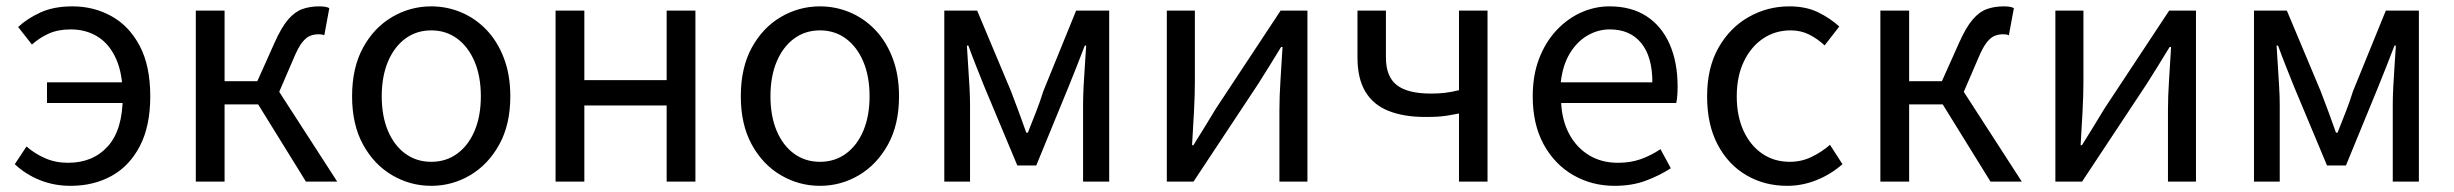

<svg xmlns="http://www.w3.org/2000/svg" viewBox="-20 -577 7796 610"><path d="M204.2 13.4Q151.6 13.4 106.2 -5Q60.8 -23.3 27 -55.4L64.2 -111.6Q90.1 -88.9 123.2 -74.4Q156.2 -59.8 196.4 -59.8Q275.5 -59.8 322.8 -112.4Q370 -165.1 370 -271Q370 -342.6 349 -389.6Q328.1 -436.7 290.8 -460.2Q253.6 -483.6 204.7 -483.6Q164.2 -483.6 134.6 -470.1Q105 -456.6 81.4 -435.5L37.7 -491.2Q65.7 -517.7 108.1 -537.2Q150.5 -556.8 210.2 -556.8Q278 -556.8 334.2 -525.6Q390.5 -494.4 423.9 -431.2Q457.4 -367.9 457.4 -271Q457.4 -176.2 424.3 -112.8Q391.3 -49.3 334.3 -18Q277.3 13.4 204.2 13.4ZM129.3 -249.7V-315.5H414.6V-249.7Z M602.1 0V-543.4H693.5V-319.1H797.6L852.1 -440.8Q874.2 -490.4 895.4 -515Q916.5 -539.6 940.6 -548.2Q964.8 -556.8 994 -556.8Q1003.3 -556.8 1012 -555.6Q1020.6 -554.4 1026.3 -551.2L1010.3 -464.9Q1005.9 -466.9 1002 -467.5Q998 -468.1 992 -468.1Q978 -468.1 965.4 -463.2Q952.8 -458.2 940.2 -442.5Q927.7 -426.7 913.7 -393.5L867.1 -285.2L1051.4 0H952L800.2 -245.3H693.5V0Z M1350.1 13.4Q1283.6 13.4 1226 -20.3Q1168.4 -54 1133.5 -117.6Q1098.6 -181.2 1098.6 -271Q1098.6 -361.9 1133.5 -425.7Q1168.4 -489.4 1226 -523.1Q1283.6 -556.8 1350.1 -556.8Q1399.9 -556.8 1445.3 -537.7Q1490.7 -518.6 1525.8 -481.9Q1560.8 -445.3 1581 -392.1Q1601.3 -338.9 1601.3 -271Q1601.3 -181.2 1566.1 -117.6Q1530.8 -54 1473.7 -20.3Q1416.7 13.4 1350.1 13.4ZM1350.1 -62.9Q1397.2 -62.9 1432.7 -88.9Q1468.2 -114.9 1488 -161.8Q1507.7 -208.7 1507.7 -271Q1507.7 -333.8 1488 -380.8Q1468.2 -427.8 1432.7 -454.2Q1397.2 -480.5 1350.1 -480.5Q1303.1 -480.5 1267.6 -454.2Q1232.1 -427.8 1212.4 -380.8Q1192.8 -333.8 1192.8 -271Q1192.8 -208.7 1212.4 -161.8Q1232.1 -114.9 1267.6 -88.9Q1303.1 -62.9 1350.1 -62.9Z M1745.1 0V-543.4H1836.5V-322.5H2098V-543.4H2189.4V0H2098V-241.9H1836.5V0Z M2585.1 13.4Q2518.6 13.4 2461 -20.3Q2403.4 -54 2368.5 -117.6Q2333.6 -181.2 2333.6 -271Q2333.6 -361.9 2368.5 -425.7Q2403.4 -489.4 2461 -523.1Q2518.6 -556.8 2585.1 -556.8Q2634.9 -556.8 2680.3 -537.7Q2725.7 -518.6 2760.8 -481.9Q2795.8 -445.3 2816 -392.1Q2836.3 -338.9 2836.3 -271Q2836.3 -181.2 2801.1 -117.6Q2765.8 -54 2708.7 -20.3Q2651.7 13.4 2585.1 13.4ZM2585.1 -62.9Q2632.2 -62.9 2667.7 -88.9Q2703.2 -114.9 2723 -161.8Q2742.7 -208.7 2742.7 -271Q2742.7 -333.8 2723 -380.8Q2703.2 -427.8 2667.7 -454.2Q2632.2 -480.5 2585.1 -480.5Q2538.1 -480.5 2502.6 -454.2Q2467.1 -427.8 2447.4 -380.8Q2427.8 -333.8 2427.8 -271Q2427.8 -208.7 2447.4 -161.8Q2467.1 -114.9 2502.6 -88.9Q2538.1 -62.9 2585.1 -62.9Z M2980.1 0V-543.4H3084.5L3191.8 -287.8Q3204.6 -253.8 3216.9 -221.2Q3229.1 -188.6 3240.6 -155.5H3245.6Q3258.6 -188.6 3271.5 -221.2Q3284.3 -253.8 3294.9 -287.8L3399 -543.4H3504V0H3421V-245.5Q3421 -269.7 3422.7 -302.7Q3424.4 -335.7 3426.8 -370.1Q3429.1 -404.5 3430.9 -432.2H3426.5Q3414.5 -400.3 3401.3 -367.3Q3388 -334.2 3376 -304L3272.3 -51.4H3212.1L3106.4 -304Q3094.4 -334.2 3081.1 -367.5Q3067.9 -400.7 3056.5 -432.2H3051.9Q3053.6 -404.5 3055.8 -370.1Q3058 -335.7 3060 -302.7Q3061.9 -269.7 3061.9 -245.5V0Z M3687.1 0V-543.4H3776.2V-316.1Q3776.2 -273.5 3773.3 -220.9Q3770.4 -168.3 3767.3 -115.7H3771.5Q3787.3 -141.1 3807.8 -174.2Q3828.4 -207.3 3843.2 -232.3L4048.7 -543.4H4133.8V0H4044.8V-226.7Q4044.8 -269.9 4048.2 -322.5Q4051.5 -375.1 4054.7 -427.7H4050.1Q4034.9 -402.7 4014.2 -369.2Q3993.6 -335.7 3977.8 -311.1L3771.9 0Z M4615.3 0V-216.4Q4596.4 -212.8 4581.4 -210.2Q4566.3 -207.6 4549.8 -206.5Q4533.3 -205.4 4508.1 -205.4Q4439.9 -205.4 4391.5 -224.7Q4343 -243.9 4317.9 -285.8Q4292.8 -327.7 4292.8 -394.2V-543.4H4383.2V-394.2Q4383.2 -333.7 4417.7 -306.7Q4452.2 -279.7 4526.6 -279.7Q4551.3 -279.7 4571.4 -282.2Q4591.5 -284.6 4615.3 -290.4V-543.4H4706V0Z M5109.7 13.4Q5037.5 13.4 4978.4 -20.6Q4919.3 -54.6 4884.4 -118.2Q4849.6 -181.9 4849.6 -271Q4849.6 -337.5 4869.6 -390.1Q4889.7 -442.7 4924.5 -480.1Q4959.4 -517.6 5003 -537.2Q5046.6 -556.8 5093.4 -556.8Q5162.6 -556.8 5210.8 -525.7Q5259 -494.5 5284.4 -437.1Q5309.9 -379.7 5309.9 -301.7Q5309.9 -287.4 5308.9 -274.1Q5308 -260.7 5305.6 -249.7H4939.9Q4943 -192.4 4966.3 -149.8Q4989.7 -107.2 5029.1 -83.5Q5068.4 -59.8 5120.3 -59.8Q5159.8 -59.8 5192.5 -71.2Q5225.1 -82.7 5255.5 -103.1L5288.3 -42.5Q5252.8 -19.4 5209 -3Q5165.2 13.4 5109.7 13.4ZM4938.7 -315.5H5229.7Q5229.7 -397.1 5194.2 -440.3Q5158.8 -483.6 5094.5 -483.6Q5056.5 -483.6 5023.1 -463.9Q4989.7 -444.3 4967.2 -406.9Q4944.7 -369.6 4938.7 -315.5Z M5657.9 13.4Q5585.9 13.4 5528.3 -20.3Q5470.7 -54 5437.1 -117.6Q5403.6 -181.2 5403.6 -271Q5403.6 -361.9 5439.9 -425.7Q5476.2 -489.4 5535.9 -523.1Q5595.5 -556.8 5664.8 -556.8Q5718 -556.8 5756.6 -537.8Q5795.1 -518.9 5823.5 -492.7L5777 -432.8Q5753.8 -454.3 5727.4 -467.4Q5701.1 -480.5 5669.1 -480.5Q5619.7 -480.5 5580.9 -454.2Q5542.2 -427.8 5520 -380.8Q5497.8 -333.8 5497.8 -271Q5497.8 -208.7 5519.2 -161.8Q5540.7 -114.9 5578.6 -88.9Q5616.5 -62.9 5666.3 -62.9Q5703.7 -62.9 5736 -78.7Q5768.3 -94.4 5794 -116.9L5833.7 -55.4Q5797.2 -23.3 5751.9 -5Q5706.6 13.4 5657.9 13.4Z M5954.1 0V-543.4H6045.5V-319.1H6149.6L6204.1 -440.8Q6226.2 -490.4 6247.4 -515Q6268.5 -539.6 6292.6 -548.2Q6316.8 -556.8 6346 -556.8Q6355.3 -556.8 6364 -555.6Q6372.6 -554.4 6378.3 -551.2L6362.3 -464.9Q6357.9 -466.9 6354 -467.5Q6350 -468.1 6344 -468.1Q6330 -468.1 6317.4 -463.2Q6304.8 -458.2 6292.2 -442.5Q6279.7 -426.7 6265.7 -393.5L6219.1 -285.2L6403.4 0H6304L6152.2 -245.3H6045.5V0Z M6510.1 0V-543.4H6599.2V-316.1Q6599.2 -273.5 6596.3 -220.9Q6593.4 -168.3 6590.3 -115.7H6594.5Q6610.3 -141.1 6630.8 -174.2Q6651.4 -207.3 6666.2 -232.3L6871.7 -543.4H6956.8V0H6867.8V-226.7Q6867.8 -269.9 6871.2 -322.5Q6874.5 -375.1 6877.7 -427.7H6873.1Q6857.9 -402.7 6837.2 -369.2Q6816.6 -335.7 6800.8 -311.1L6594.9 0Z M7141.1 0V-543.4H7245.5L7352.8 -287.8Q7365.6 -253.8 7377.9 -221.2Q7390.1 -188.6 7401.6 -155.5H7406.6Q7419.6 -188.6 7432.5 -221.2Q7445.3 -253.8 7455.9 -287.8L7560 -543.4H7665V0H7582V-245.5Q7582 -269.7 7583.7 -302.7Q7585.4 -335.7 7587.8 -370.1Q7590.1 -404.5 7591.9 -432.2H7587.5Q7575.5 -400.3 7562.3 -367.3Q7549 -334.2 7537 -304L7433.3 -51.4H7373.1L7267.4 -304Q7255.4 -334.2 7242.1 -367.5Q7228.9 -400.7 7217.5 -432.2H7212.9Q7214.6 -404.5 7216.8 -370.1Q7219 -335.7 7221 -302.7Q7222.9 -269.7 7222.9 -245.5V0Z"/></svg>

Font: Noto Sans JP
Style: Regular
Weight: 100
Designer: Ryoko NISHIZUKA 西塚涼子 (kana, bopomofo & ideographs); Paul D. Hunt (Latin, Greek & Cyrillic); Sandoll Communications 산돌커뮤니
Foundry: Adobe
Version: Version 2.004;hotconv 1.0.118;makeotfexe 2.5.65603